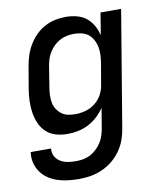

<svg xmlns="http://www.w3.org/2000/svg" viewBox="-84 -598 768 890"><g transform="rotate(-10 300.0 -152.5)"><path d="M217 223Q191 223 165.5 220Q140 217 116.5 209.5Q93 202 73 188.5Q53 175 39 155.5Q25 136 19 111.5Q13 87 17 61H113Q110 81 119 97.5Q128 114 144 123.5Q160 133 178.5 136Q197 139 217 139Q234 139 251 136Q268 133 283.5 125Q299 117 312.5 104.5Q326 92 336 77Q346 62 351.5 45.5Q357 29 360 12L376 -84Q361 -62 341.5 -44Q322 -26 298.5 -14Q275 -2 250 3Q225 8 200 8Q172 8 145.5 0.5Q119 -7 100 -25Q81 -43 70.5 -67.5Q60 -92 56 -119Q52 -146 53 -174.5Q54 -203 59 -231L76 -331Q80 -356 88 -381Q96 -406 109.5 -429Q123 -452 142 -471.5Q161 -491 184.5 -504Q208 -517 234 -522.5Q260 -528 285 -528Q311 -528 336.5 -521.5Q362 -515 381 -500Q400 -485 412.5 -463Q425 -441 431 -416L448 -520H545L454 26Q450 53 440.5 79.5Q431 106 414 130Q397 154 374 172.5Q351 191 324.5 202.5Q298 214 271 218.5Q244 223 217 223ZM251 -76Q275 -76 299.5 -82.5Q324 -89 345 -105.5Q366 -122 378 -145Q390 -168 393 -192L410 -292Q413 -311 413.5 -329.5Q414 -348 410.5 -365.5Q407 -383 398.5 -398.5Q390 -414 377 -424.5Q364 -435 346 -439.5Q328 -444 309 -444Q293 -444 276 -440.5Q259 -437 243.5 -429Q228 -421 215 -408.5Q202 -396 192.5 -381Q183 -366 178 -350Q173 -334 170 -317L154 -217Q151 -200 150.5 -182Q150 -164 153 -147.5Q156 -131 165 -117Q174 -103 187 -93Q200 -83 217 -79.5Q234 -76 251 -76Z"/></g></svg>

Font: Iosevka Custom Medium
Style: Italic
Weight: 500
Italic angle: -9°
Designer: Belleve Invis
Foundry: Belleve Invis
Version: Version 27.0.1